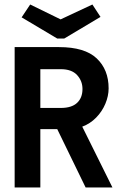

<svg xmlns="http://www.w3.org/2000/svg" viewBox="-20 -832 540 852"><path d="M45 0V-623H242Q356 -623 409 -573Q462 -523 462 -440Q462 -406 447.5 -371.5Q433 -337 406.5 -310Q380 -283 345 -270L479 0H360L234 -259H159V0ZM159 -353H250Q298 -353 322 -375.5Q346 -398 346 -437Q346 -473 322 -499Q298 -525 250 -525H159ZM390 -812 426 -757 265 -661H234L76 -755L114 -812L249 -746Z"/></svg>

Font: Ligconsolata
Style: Bold
Weight: 700
Monospace: yes
Designer: Raph Levien, Cyreal, Brenton Simpson
Foundry: Raph Levien, Cyreal, Google
Version: Version 3.001; ttfautohint (v1.8.2.53-6de2)